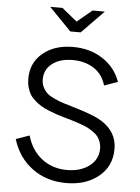

<svg xmlns="http://www.w3.org/2000/svg" viewBox="-60 -955 738 1012"><g transform="rotate(5 308.5 -449.0)"><path d="M303.2 -708Q393.1 -708 460.4 -664.1Q527.8 -620.1 554.2 -544.9L482.9 -520Q465.8 -579.1 418.7 -609.1Q371.6 -639.2 307.1 -639.2Q240.2 -639.2 199.2 -607.9Q158.2 -576.7 158.2 -523.9Q158.2 -501 167.5 -482.4Q176.8 -463.9 189.9 -451.9Q203.1 -439.9 229 -428Q254.9 -416 275.6 -409.4Q296.4 -402.8 333 -392.1Q426.8 -364.3 466.8 -343.3Q554.7 -296.9 565.4 -215.3Q566.9 -203.1 566.9 -189.9Q566.9 -100.1 500 -45.2Q433.1 9.8 328.1 9.8Q224.6 9.8 148.7 -46.1Q72.8 -102.1 43.9 -198.2L115.2 -223.1Q136.7 -146.5 193.1 -102.8Q249.5 -59.1 327.1 -59.1Q397.9 -59.1 444.6 -94.2Q491.2 -129.4 491.2 -187Q491.2 -205.1 485.6 -220.7Q480 -236.3 471.7 -248Q463.4 -259.8 447.8 -270.8Q432.1 -281.7 418.7 -289.1Q405.3 -296.4 382.1 -304.7Q358.9 -313 342.8 -318.1Q326.7 -323.2 298.8 -331.1Q269.5 -339.4 249.5 -345.9Q229.5 -352.5 204.8 -362.5Q180.2 -372.6 163.8 -382.6Q147.5 -392.6 130.6 -407Q113.8 -421.4 104 -437.3Q94.2 -453.1 88.1 -474.6Q82 -496.1 82 -521Q82 -605.5 143.6 -656.7Q205.1 -708 303.2 -708ZM453.1 -908.2 335.9 -788.1H280.8L164.1 -908.2H229L309.1 -842.8L388.2 -908.2Z"/></g></svg>

Font: LT Superior
Style: Regular
Weight: 400
Designer: Daniel Lyons
Foundry: LyonsType
Version: Version 1.000